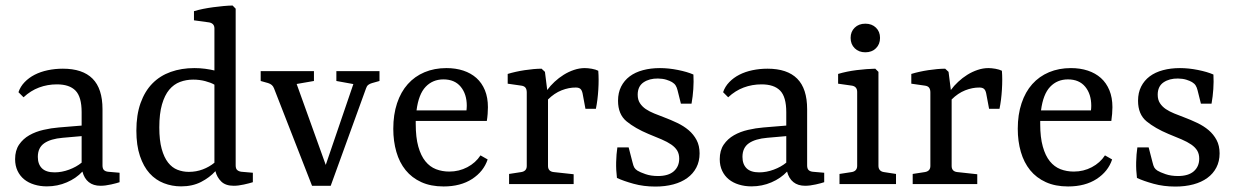

<svg xmlns="http://www.w3.org/2000/svg" viewBox="-20 -674 4524 703"><path d="M180 -42.9Q206.2 -42.9 233.1 -52.9Q260 -62.9 278.9 -78.5V-175.6L209.5 -169.5Q165.5 -165.8 142 -149.5Q118.5 -133.1 118.5 -99.6Q118.5 -72.7 133.6 -57.8Q148.7 -42.9 180 -42.9ZM348 6.2Q321.8 6.2 305.1 -7.1Q288.4 -20.4 281.8 -45.8Q258.9 -21.1 224.7 -6.4Q190.5 8.4 151.6 8.4Q126.9 8.4 105.5 1.8Q84 -4.7 68.5 -17.3Q53.1 -29.8 44.2 -48.5Q35.3 -67.3 35.3 -91.3Q35.3 -122.9 49.8 -144.4Q64.4 -165.8 87.5 -178.9Q110.5 -192 139.1 -198.5Q167.6 -205.1 195.3 -207.3L278.9 -214.2V-263.3Q278.9 -319.3 256.5 -342.2Q234.2 -365.1 188.4 -365.1Q153.8 -365.1 123.1 -353.6Q92.4 -342.2 66.2 -317.8L47.6 -336.4Q54.5 -357.1 70.2 -373.3Q85.8 -389.5 107.1 -400.4Q128.4 -411.3 154.9 -416.9Q181.5 -422.5 210.2 -422.5Q282.5 -422.5 318.9 -386Q355.3 -349.5 355.3 -274.2V-68.4Q355.3 -56.7 360.5 -51.5Q365.8 -46.2 376 -45.1L417.8 -41.5V-6.9Q408.7 -3.6 387.1 1.3Q365.5 6.2 348 6.2Z M671.3 -44.7Q698.5 -44.7 722.5 -53.8Q746.5 -62.9 765.1 -78.2V-364Q752 -371.6 731.1 -377.1Q710.2 -382.5 687.3 -382.5Q661.8 -382.5 639.1 -374Q616.4 -365.5 599.6 -345.5Q582.9 -325.5 573.1 -291.6Q563.3 -257.8 563.3 -207.6Q563.3 -160.4 572 -128.9Q580.7 -97.5 595.5 -78.7Q610.2 -60 629.8 -52.4Q649.5 -44.7 671.3 -44.7ZM835.6 6.2Q806.2 6.2 790.4 -9.1Q774.5 -24.4 768.7 -47.3Q747.6 -24 716.2 -7.8Q684.7 8.4 642.9 8.4Q609.8 8.4 579.8 -3.3Q549.8 -14.9 527.6 -39.5Q505.5 -64 492.4 -102.9Q479.3 -141.8 479.3 -195.6Q479.3 -253.5 494.7 -296.7Q510.2 -340 538 -368.4Q565.8 -396.7 605.1 -410.7Q644.4 -424.7 691.6 -424.7Q712 -424.7 730.9 -422.2Q749.8 -419.6 765.1 -416V-569.8Q765.1 -579.6 759.8 -585.1Q754.5 -590.5 745.5 -592L690.2 -599.6V-633.1Q705.8 -637.8 724 -641.5Q742.2 -645.1 760.9 -647.6Q779.6 -650.2 797.8 -651.8Q816 -653.5 831.6 -653.8L842.9 -642.2V-68.7Q842.9 -56 848.9 -51.1Q854.9 -46.2 864 -45.1L905.8 -41.5V-6.9Q893.5 -2.9 873.1 1.6Q852.7 6.2 835.6 6.2Z M1122.5 6.2 983.3 -350.5Q980.4 -358.2 975.1 -362.7Q969.8 -367.3 961.8 -369.8L934.5 -377.5V-413.5H1129.5V-377.5L1066.2 -366.5L1172.7 -70.2L1273.8 -366.2L1211.6 -377.5V-413.5H1369.5V-377.5L1342.2 -369.8Q1334.2 -367.6 1328.5 -363.3Q1322.9 -358.9 1320.4 -350.9L1190.9 6.2Z M1603.6 -383.3Q1564.4 -383.3 1538.5 -356.2Q1512.7 -329.1 1505.1 -269.8H1688Q1688.4 -273.8 1688.7 -278Q1689.1 -282.2 1689.1 -286.9Q1689.1 -329.5 1666.9 -356.4Q1644.7 -383.3 1603.6 -383.3ZM1765.5 -90.2Q1750.9 -46.2 1708.7 -18.7Q1666.5 8.7 1604 8.7Q1557.5 8.7 1522.7 -7.1Q1488 -22.9 1465.3 -50.9Q1442.5 -78.9 1431.3 -117.8Q1420 -156.7 1420 -202.5Q1420 -254.5 1433.8 -296Q1447.6 -337.5 1473.1 -366Q1498.5 -394.5 1534.5 -409.6Q1570.5 -424.7 1614.5 -424.7Q1648.4 -424.7 1676.4 -415.5Q1704.4 -406.2 1724.4 -388.4Q1744.4 -370.5 1755.5 -343.6Q1766.5 -316.7 1766.5 -281.5Q1766.5 -271.3 1765.5 -256.9Q1764.4 -242.5 1762.5 -231.3H1502.2Q1502.2 -228.7 1502.2 -225.8Q1502.2 -222.9 1502.2 -220Q1502.2 -170.9 1511.6 -137.3Q1521.1 -103.6 1537.5 -83.5Q1553.8 -63.3 1576.4 -54.5Q1598.9 -45.8 1625.1 -45.8Q1660.7 -45.8 1691.1 -61.8Q1721.5 -77.8 1739.3 -105.1Z M2080.4 -36V0H1844V-37.1L1888.7 -44Q1898.2 -45.5 1903.5 -51.1Q1908.7 -56.7 1908.7 -66.2V-335.6Q1908.7 -346.5 1904.2 -352.7Q1899.6 -358.9 1889.1 -360.4L1838.9 -367.6V-403.3Q1867.6 -412 1901.1 -417.1Q1934.5 -422.2 1962.9 -422.5L1975.3 -410.9L1983.6 -344.4Q1994.9 -360 2010.5 -374.5Q2026.2 -389.1 2044 -400.2Q2061.8 -411.3 2081.6 -418Q2101.5 -424.7 2121.1 -424.7Q2132.4 -424.7 2146.9 -422.2Q2161.5 -419.6 2170.5 -414.9Q2173.1 -384.4 2170.7 -345.8Q2168.4 -307.3 2161.8 -275.6H2123.6L2113.1 -332Q2110.5 -344 2104.9 -348.7Q2099.3 -353.5 2088.4 -353.5Q2062.9 -353.8 2036.2 -343.3Q2009.5 -332.7 1986.5 -309.8V-66.2Q1986.5 -56.4 1991.8 -50.7Q1997.1 -45.1 2006.9 -44Z M2238.9 -22.5Q2235.3 -51.6 2236 -80.5Q2236.7 -109.5 2240.4 -134.2H2281.8L2296 -79.3Q2298.9 -66.9 2302.5 -60.5Q2306.2 -54.2 2314.2 -49.1Q2323.6 -43.3 2343.5 -36.4Q2363.3 -29.5 2389.1 -29.5Q2427.3 -29.5 2447.1 -46.9Q2466.9 -64.4 2466.9 -93.1Q2466.9 -110.5 2459.5 -122.7Q2452 -134.9 2437.8 -144.7Q2423.6 -154.5 2402.5 -163.6Q2381.5 -172.7 2354.2 -183.6Q2305.5 -204 2274.2 -229.6Q2242.9 -255.3 2242.9 -305.1Q2242.9 -334.5 2254.2 -356.9Q2265.5 -379.3 2285.6 -394.4Q2305.8 -409.5 2334.2 -417.1Q2362.5 -424.7 2396.4 -424.7Q2428 -424.7 2462.4 -417.8Q2496.7 -410.9 2518.9 -401.1Q2520.4 -374.9 2518.5 -347.8Q2516.7 -320.7 2512 -294.5H2473.1L2460.7 -344Q2458.2 -354.2 2453.8 -361.1Q2449.5 -368 2440.4 -373.5Q2432.4 -378.2 2419.5 -382.2Q2406.5 -386.2 2389.1 -386.5Q2357.5 -386.9 2336.2 -372.4Q2314.9 -357.8 2314.9 -327.3Q2314.9 -308.7 2323.1 -296.2Q2331.3 -283.6 2344.7 -274.5Q2358.2 -265.5 2375.5 -258.5Q2392.7 -251.6 2410.9 -244.7Q2436 -235.3 2459.6 -224Q2483.3 -212.7 2501.3 -197.5Q2519.3 -182.2 2530.4 -161.5Q2541.5 -140.7 2541.5 -112.4Q2541.5 -83.3 2529.6 -60.5Q2517.8 -37.8 2496.5 -22.4Q2475.3 -6.9 2445.5 1.1Q2415.6 9.1 2380 9.1Q2336.7 9.1 2299.8 -1.1Q2262.9 -11.3 2238.9 -22.5Z M2760 -42.9Q2786.2 -42.9 2813.1 -52.9Q2840 -62.9 2858.9 -78.5V-175.6L2789.5 -169.5Q2745.5 -165.8 2722 -149.5Q2698.5 -133.1 2698.5 -99.6Q2698.5 -72.7 2713.6 -57.8Q2728.7 -42.9 2760 -42.9ZM2928 6.2Q2901.8 6.2 2885.1 -7.1Q2868.4 -20.4 2861.8 -45.8Q2838.9 -21.1 2804.7 -6.4Q2770.5 8.4 2731.6 8.4Q2706.9 8.4 2685.5 1.8Q2664 -4.7 2648.5 -17.3Q2633.1 -29.8 2624.2 -48.5Q2615.3 -67.3 2615.3 -91.3Q2615.3 -122.9 2629.8 -144.4Q2644.4 -165.8 2667.5 -178.9Q2690.5 -192 2719.1 -198.5Q2747.6 -205.1 2775.3 -207.3L2858.9 -214.2V-263.3Q2858.9 -319.3 2836.5 -342.2Q2814.2 -365.1 2768.4 -365.1Q2733.8 -365.1 2703.1 -353.6Q2672.4 -342.2 2646.2 -317.8L2627.6 -336.4Q2634.5 -357.1 2650.2 -373.3Q2665.8 -389.5 2687.1 -400.4Q2708.4 -411.3 2734.9 -416.9Q2761.5 -422.5 2790.2 -422.5Q2862.5 -422.5 2898.9 -386Q2935.3 -349.5 2935.3 -274.2V-68.4Q2935.3 -56.7 2940.5 -51.5Q2945.8 -46.2 2956 -45.1L2997.8 -41.5V-6.9Q2988.7 -3.6 2967.1 1.3Q2945.5 6.2 2928 6.2Z M3196.4 -410.9V-66.9Q3196.4 -57.1 3201.5 -51.3Q3206.5 -45.5 3216 -44L3260.7 -37.1V0H3053.8V-37.1L3098.5 -44Q3108 -45.5 3113.3 -51.3Q3118.5 -57.1 3118.5 -66.5V-337.5Q3118.5 -347.3 3113.6 -353.1Q3108.7 -358.9 3099.3 -360.4L3048.7 -367.6V-403.3Q3080 -412.7 3116.7 -417.3Q3153.5 -421.8 3184.7 -422.5ZM3202.2 -535.3Q3202.2 -512 3187.3 -497.3Q3172.4 -482.5 3148.4 -482.5Q3124.4 -482.5 3109.5 -497.3Q3094.5 -512 3094.5 -535.3Q3094.5 -558.2 3109.5 -572.7Q3124.4 -587.3 3148.4 -587.3Q3172.4 -587.3 3187.3 -572.7Q3202.2 -558.2 3202.2 -535.3Z M3558.2 -36V0H3321.8V-37.1L3366.5 -44Q3376 -45.5 3381.3 -51.1Q3386.5 -56.7 3386.5 -66.2V-335.6Q3386.5 -346.5 3382 -352.7Q3377.5 -358.9 3366.9 -360.4L3316.7 -367.6V-403.3Q3345.5 -412 3378.9 -417.1Q3412.4 -422.2 3440.7 -422.5L3453.1 -410.9L3461.5 -344.4Q3472.7 -360 3488.4 -374.5Q3504 -389.1 3521.8 -400.2Q3539.6 -411.3 3559.5 -418Q3579.3 -424.7 3598.9 -424.7Q3610.2 -424.7 3624.7 -422.2Q3639.3 -419.6 3648.4 -414.9Q3650.9 -384.4 3648.5 -345.8Q3646.2 -307.3 3639.6 -275.6H3601.5L3590.9 -332Q3588.4 -344 3582.7 -348.7Q3577.1 -353.5 3566.2 -353.5Q3540.7 -353.8 3514 -343.3Q3487.3 -332.7 3464.4 -309.8V-66.2Q3464.4 -56.4 3469.6 -50.7Q3474.9 -45.1 3484.7 -44Z M3890.2 -383.3Q3850.9 -383.3 3825.1 -356.2Q3799.3 -329.1 3791.6 -269.8H3974.5Q3974.9 -273.8 3975.3 -278Q3975.6 -282.2 3975.6 -286.9Q3975.6 -329.5 3953.5 -356.4Q3931.3 -383.3 3890.2 -383.3ZM4052 -90.2Q4037.5 -46.2 3995.3 -18.7Q3953.1 8.7 3890.5 8.7Q3844 8.7 3809.3 -7.1Q3774.5 -22.9 3751.8 -50.9Q3729.1 -78.9 3717.8 -117.8Q3706.5 -156.7 3706.5 -202.5Q3706.5 -254.5 3720.4 -296Q3734.2 -337.5 3759.6 -366Q3785.1 -394.5 3821.1 -409.6Q3857.1 -424.7 3901.1 -424.7Q3934.9 -424.7 3962.9 -415.5Q3990.9 -406.2 4010.9 -388.4Q4030.9 -370.5 4042 -343.6Q4053.1 -316.7 4053.1 -281.5Q4053.1 -271.3 4052 -256.9Q4050.9 -242.5 4049.1 -231.3H3788.7Q3788.7 -228.7 3788.7 -225.8Q3788.7 -222.9 3788.7 -220Q3788.7 -170.9 3798.2 -137.3Q3807.6 -103.6 3824 -83.5Q3840.4 -63.3 3862.9 -54.5Q3885.5 -45.8 3911.6 -45.8Q3947.3 -45.8 3977.6 -61.8Q4008 -77.8 4025.8 -105.1Z M4142.9 -22.5Q4139.3 -51.6 4140 -80.5Q4140.7 -109.5 4144.4 -134.2H4185.8L4200 -79.3Q4202.9 -66.9 4206.5 -60.5Q4210.2 -54.2 4218.2 -49.1Q4227.6 -43.3 4247.5 -36.4Q4267.3 -29.5 4293.1 -29.5Q4331.3 -29.5 4351.1 -46.9Q4370.9 -64.4 4370.9 -93.1Q4370.9 -110.5 4363.5 -122.7Q4356 -134.9 4341.8 -144.7Q4327.6 -154.5 4306.5 -163.6Q4285.5 -172.7 4258.2 -183.6Q4209.5 -204 4178.2 -229.6Q4146.9 -255.3 4146.9 -305.1Q4146.9 -334.5 4158.2 -356.9Q4169.5 -379.3 4189.6 -394.4Q4209.8 -409.5 4238.2 -417.1Q4266.5 -424.7 4300.4 -424.7Q4332 -424.7 4366.4 -417.8Q4400.7 -410.9 4422.9 -401.1Q4424.4 -374.9 4422.5 -347.8Q4420.7 -320.7 4416 -294.5H4377.1L4364.7 -344Q4362.2 -354.2 4357.8 -361.1Q4353.5 -368 4344.4 -373.5Q4336.4 -378.2 4323.5 -382.2Q4310.5 -386.2 4293.1 -386.5Q4261.5 -386.9 4240.2 -372.4Q4218.9 -357.8 4218.9 -327.3Q4218.9 -308.7 4227.1 -296.2Q4235.3 -283.6 4248.7 -274.5Q4262.2 -265.5 4279.5 -258.5Q4296.7 -251.6 4314.9 -244.7Q4340 -235.3 4363.6 -224Q4387.3 -212.7 4405.3 -197.5Q4423.3 -182.2 4434.4 -161.5Q4445.5 -140.7 4445.5 -112.4Q4445.5 -83.3 4433.6 -60.5Q4421.8 -37.8 4400.5 -22.4Q4379.3 -6.9 4349.5 1.1Q4319.6 9.1 4284 9.1Q4240.7 9.1 4203.8 -1.1Q4166.9 -11.3 4142.9 -22.5Z"/></svg>

Font: Rasa
Style: Regular
Weight: 400
Version: Version 1.000;PS 1.000;hotconv 1.0.88;makeotf.lib2.5.647800;